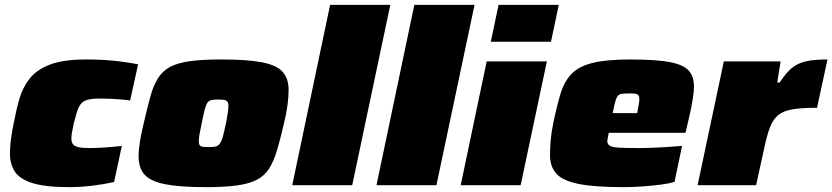

<svg xmlns="http://www.w3.org/2000/svg" viewBox="-20 -763 3429 791"><path d="M265 8Q166 8 113 -9Q60 -26 40.5 -57Q21 -88 21 -129Q21 -157 25 -188.5Q29 -220 36 -253Q46 -307 59.5 -354.5Q73 -402 102 -439Q131 -476 186 -497Q241 -518 335 -518Q394 -518 446 -513Q498 -508 549 -498L516 -349Q497 -352 461.5 -354.5Q426 -357 392 -357Q361 -357 343 -352.5Q325 -348 315 -337Q305 -326 298.5 -306Q292 -286 284 -255Q280 -235 277 -219.5Q274 -204 274 -193Q274 -177 281 -168.5Q288 -160 304 -156.5Q320 -153 347 -153Q375 -153 413 -155.5Q451 -158 482 -162L450 -13Q404 -3 357 2.5Q310 8 265 8Z M828 8Q721 8 660.5 -4Q600 -16 575.5 -43.5Q551 -71 551 -119Q551 -145 556.5 -179.5Q562 -214 572 -255Q587 -320 599.5 -365.5Q612 -411 631 -441Q650 -471 681 -487.5Q712 -504 762.5 -511Q813 -518 891 -518Q998 -518 1058.5 -506.5Q1119 -495 1144 -467.5Q1169 -440 1169 -392Q1169 -365 1164.5 -330.5Q1160 -296 1150 -255Q1135 -190 1121.5 -144.5Q1108 -99 1089 -69Q1070 -39 1038.5 -22.5Q1007 -6 956 1Q905 8 828 8ZM840 -157Q855 -157 864.5 -158.5Q874 -160 880 -165Q886 -170 891 -180.5Q896 -191 900.5 -209Q905 -227 911 -255Q916 -281 918.5 -298Q921 -315 921 -327Q921 -339 916.5 -344.5Q912 -350 903 -351.5Q894 -353 879 -353Q861 -353 850.5 -350.5Q840 -348 834 -339Q828 -330 823 -310Q818 -290 811 -255Q805 -228 802 -210Q799 -192 799 -181Q799 -170 803 -164.5Q807 -159 816.5 -158Q826 -157 840 -157Z M1184 0 1340 -743H1588L1431 0Z M1531 0 1687 -743H1935L1778 0Z M2002 -591 2034 -743H2282L2250 -591ZM1878 0 1985 -510H2233L2125 0Z M2548 8Q2431 8 2365 -5Q2299 -18 2272.5 -47Q2246 -76 2246 -123Q2246 -151 2248.5 -183Q2251 -215 2259 -254Q2274 -327 2289.5 -377.5Q2305 -428 2335 -459Q2365 -490 2422 -504Q2479 -518 2576 -518Q2681 -518 2738 -507.5Q2795 -497 2817 -472.5Q2839 -448 2839 -406Q2839 -387 2834.5 -358.5Q2830 -330 2824 -302Q2818 -274 2813 -254L2804 -216H2488Q2486 -204 2484 -195Q2482 -186 2482 -179Q2483 -168 2493.5 -162Q2504 -156 2532.5 -154.5Q2561 -153 2615 -153Q2635 -153 2663 -154Q2691 -155 2723.5 -157Q2756 -159 2790 -162L2759 -14Q2738 -7 2703 -2.5Q2668 2 2628 5Q2588 8 2548 8ZM2504 -297H2605L2608 -313Q2611 -329 2612.5 -338Q2614 -347 2614 -355Q2614 -366 2609.5 -371Q2605 -376 2596 -377Q2587 -378 2571 -378Q2552 -378 2541.5 -376.5Q2531 -375 2525 -367.5Q2519 -360 2514.5 -343.5Q2510 -327 2504 -297Z M2854 0 2962 -510H3196L3182 -423H3192Q3218 -463 3242.5 -483Q3267 -503 3301 -510.5Q3335 -518 3389 -518L3346 -319Q3285 -319 3247 -313Q3209 -307 3187.5 -290Q3166 -273 3153 -240.5Q3140 -208 3129 -155L3095 0Z"/></svg>

Font: Saira Expanded Black
Style: Italic
Weight: 900
Width: 7
Italic angle: -12°
Designer: Hector Gatti with collaboration of the Omnibus-Type team
Foundry: Omnibus-Type
Version: Version 1.101